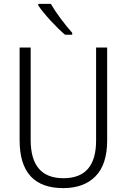

<svg xmlns="http://www.w3.org/2000/svg" viewBox="-20 -959 653 989"><path d="M532 -714H475V-235Q475 -41 307 -41Q138 -41 138 -238V-714H81V-237Q81 10 306 10Q412 10 472 -51Q532 -112 532 -236ZM242 -939H177V-931Q199 -898 240.5 -853Q282 -808 315 -780H352V-790Q325 -820 293.5 -862Q262 -904 242 -939Z"/></svg>

Font: Noto Sans UI SemiCondensed Light
Style: Regular
Weight: 300
Width: 4
Designer: Monotype Design Team
Foundry: Monotype Imaging Inc.
Version: Version 1.901